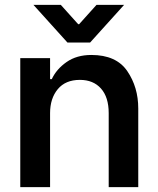

<svg xmlns="http://www.w3.org/2000/svg" viewBox="-20 -766 645 786"><path d="M63 -528H185V-442H192Q211 -483 252.5 -512Q294 -541 354 -541Q456 -541 501 -475Q546 -409 546 -322V0H425V-303Q425 -368 393.5 -403.5Q362 -439 307 -439Q248 -439 216.5 -401Q185 -363 185 -303V0H63ZM229 -746 300 -667H304L375 -746H488L349 -592H256L117 -746Z"/></svg>

Font: Be Vietnam SemiBold
Style: Regular
Weight: 600
Designer: Gabriel Lam
Foundry: TypeRant
Version: Version 4.000